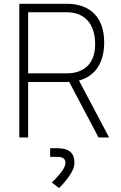

<svg xmlns="http://www.w3.org/2000/svg" viewBox="-20 -713 626 996"><path d="M80.1 0H126V-287.6H326.2C330.6 -287.6 334.5 -287.6 338.9 -288.1L491.2 0H545.9L389.6 -295.4C473.6 -317.4 520.5 -387.2 520.5 -493.2C520.5 -620.6 449.7 -693.4 326.2 -693.4H80.1ZM126 -332.5V-649.4H326.2C419.9 -649.4 473.6 -588.9 473.6 -483.4C473.6 -387.2 419.9 -332.5 326.2 -332.5ZM286.6 262.7C341.3 206.1 366.2 165 366.2 132.3C366.2 79.6 337.9 55.7 276.9 55.7H240.2V100.6H276.9C306.2 100.6 319.3 110.4 319.3 132.3C319.3 154.8 297.4 186.5 249 233.9Z"/></svg>

Font: Cascadia Code PL ExtraLight
Style: Regular
Weight: 200
Monospace: yes
Designer: Aaron Bell
Foundry: Saja Typeworks
Version: Version 2404.023